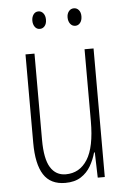

<svg xmlns="http://www.w3.org/2000/svg" viewBox="-52 -739 522 787"><g transform="rotate(-5 209.0 -345.0)"><path d="M348 -529V0H319L316 -104H313Q305 -75 290 -49Q275 -23 249.5 -6.5Q224 10 185 10Q124 10 96 -34Q68 -78 68 -165V-529H105V-174Q105 -96 127 -60.5Q149 -25 190 -25Q247 -25 279 -75.5Q311 -126 311 -233V-529ZM108 -664Q108 -679 115.5 -689.5Q123 -700 136 -700Q148 -700 156 -690Q164 -680 164 -664Q164 -647 156 -637.5Q148 -628 136 -628Q123 -628 115.5 -638.5Q108 -649 108 -664ZM253 -665Q253 -680 261 -690Q269 -700 282 -700Q294 -700 302 -690.5Q310 -681 310 -665Q310 -648 302 -638Q294 -628 282 -628Q269 -628 261 -638.5Q253 -649 253 -665Z"/></g></svg>

Font: Noto Sans Lao Looped ExtraCondensed ExtraLight
Style: Regular
Weight: 200
Width: 2
Designer: Mark Frömberg, Ben Mitchell
Foundry: The Fontpad Ltd
Version: Version 1.002; ttfautohint (v1.8.4.7-5d5b)